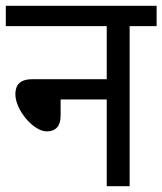

<svg xmlns="http://www.w3.org/2000/svg" viewBox="-20 -642 560 662"><path d="M0 -622V-552H348V-369H92C48 -369 33 -348 33 -317C33 -262 96 -189 141 -189C172 -189 189 -207 189 -243V-299H348V0H427V-552H520V-622Z"/></svg>

Font: Noto Sans Devanagari UI SemiCondensed
Style: Regular
Weight: 400
Width: 4
Designer: Jelle Bosma - Monotype Design Team
Foundry: Monotype Imaging Inc.
Version: Version 2.004